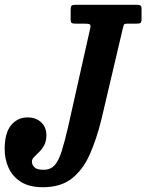

<svg xmlns="http://www.w3.org/2000/svg" viewBox="-62 -770 612 803"><path d="M-42.5 -146Q-42.5 -214.5 -15.2 -246.8Q12 -279 53 -279Q88.5 -279 110.2 -258.5Q132 -238 132 -205Q132 -179.5 122.8 -162.5Q113.5 -145.5 101.5 -134Q89.5 -122.5 80.5 -113.2Q71.5 -104 71.5 -94Q71.5 -81 81.8 -70.5Q92 -60 120.5 -60Q149.5 -60 166.5 -79Q183.5 -98 196 -137.8Q208.5 -177.5 223 -240L315.5 -652.5Q318.5 -665.5 313.2 -668.2Q308 -671 293 -671H256.5Q243 -671 238.2 -673.5Q233.5 -676 233.5 -690V-727.5Q233.5 -742.5 237.2 -746.2Q241 -750 255.5 -750H509.5Q519.5 -750 524.8 -747.2Q530 -744.5 530 -734V-690.5Q530 -677.5 525.8 -674.2Q521.5 -671 508 -671H471.5Q457.5 -671 456 -666.5Q454.5 -662 451.5 -650.5L362 -270Q341.5 -187 313 -123.2Q284.5 -59.5 238.2 -23.2Q192 13 117.5 13Q60 13 24.8 -9.8Q-10.5 -32.5 -26.5 -68.8Q-42.5 -105 -42.5 -146Z"/></svg>

Font: Besley* Condensed Semi
Style: Italic
Weight: 600
Width: 3
Italic angle: -13°
Designer: Owen Earl
Foundry: indestructible type*
Version: Version 3.000; ttfautohint (v1.8.3)